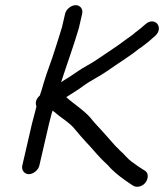

<svg xmlns="http://www.w3.org/2000/svg" viewBox="-20 -694 640 743"><path d="M103.6 -215 66.2 -53C62.3 -35.8 74.5 -20 91.6 -20C108.8 -20 128.3 -35.8 132.2 -53L169.9 -216C172.2 -226 175.4 -238.3 179.4 -253C180.5 -257.7 181.8 -262 183.4 -266C186.8 -263.3 189.9 -261 192.8 -259C217.3 -236.8 250.3 -219.3 270.6 -193C284.7 -176.3 298.8 -159.2 313.2 -144C333.3 -123.3 352.3 -99.5 372.2 -79C384.2 -66.4 398 -55.9 407.9 -43C432.2 -18.6 456.9 -1 486.6 19L496.2 25C502.6 29 510.6 29.8 520.2 27.5C550.5 20.1 561.7 -19.5 541.6 -33L532 -39C525.6 -43 520.4 -46.3 516.3 -49L502.6 -59C498.6 -61.7 494.3 -64.7 489.7 -68C472.8 -80.3 461.5 -97.1 444.6 -111C439.3 -117 433.4 -123 426.8 -129C414.4 -143.3 401.6 -156.9 388.7 -172C368.5 -195.7 346.8 -216 327.6 -241C301.3 -269.9 265.7 -291.5 236.4 -318C244.3 -323.3 250.6 -327.3 255.2 -330L274 -342C281.7 -346.7 290.4 -352.7 300.1 -360C330.1 -382.1 363.4 -397.3 394.7 -419C435.3 -448.1 480.4 -474.8 518.8 -506C531.3 -513.2 542.8 -524.2 555.1 -533C564.1 -540.3 572.3 -548.7 581.4 -556C615.4 -588.4 578.7 -632 542.5 -600C529.8 -588.3 515.7 -577.1 501.9 -567C488.3 -554.2 480.2 -551 462 -537C430.2 -513 396.8 -491.9 363.3 -469C341.8 -453.8 321.7 -443 299.3 -430C273.9 -414.1 253.4 -398.3 228.7 -384L216.8 -376L217.5 -379C239.3 -446.7 264.6 -515.1 285.1 -585L298 -641C302 -658.4 290.7 -674 273.1 -674C255.5 -674 236 -658.4 232 -641L219.7 -588C208.2 -549 195.2 -510.7 183.2 -473C167.4 -429.3 152.7 -388.2 140 -342L133.8 -324C119.3 -311.6 115.3 -295.3 121.1 -282C116.6 -262.3 107.6 -232.1 103.6 -215Z"/></svg>

Font: HoneyBee
Style: RegIt
Weight: 400
Foundry: Cannot Into Space Fonts
Version: Version 0.89